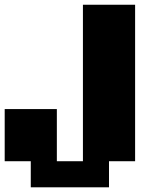

<svg xmlns="http://www.w3.org/2000/svg" viewBox="-20 -798 707 818"><path d="M555.6 -777.8V-111.1H444.4V0H111.1V-111.1H0V-333.3H222.2V-111.1H333.3V-777.8Z"/></svg>

Font: Pixeloid Sans
Style: Bold
Weight: 700
Monospace: yes
Designer: GGBot
Version: 0.3